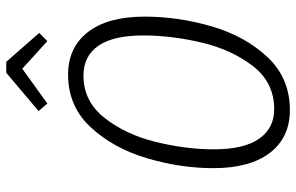

<svg xmlns="http://www.w3.org/2000/svg" viewBox="-186 -747 944 612"><g transform="rotate(-90 286.0 -441.0)"><path d="M539 -452Q539 -345 508 -238.5Q477 -132 410 -60.5Q343 11 241 11Q154 11 105 -52.5Q56 -116 56 -233Q56 -337 87.5 -444Q119 -551 186 -623.5Q253 -696 354 -696Q441 -696 490 -632.5Q539 -569 539 -452ZM116 -231Q116 -136 149.5 -87.5Q183 -39 244 -39Q329 -39 381.5 -107Q434 -175 456.5 -271Q479 -367 479 -456Q479 -552 446 -599.5Q413 -647 351 -647Q269 -647 216 -579.5Q163 -512 139.5 -416Q116 -320 116 -231ZM262 -762 238 -790 360 -893H395L487 -788L461 -762L373 -842Z"/></g></svg>

Font: Fira Sans Extra Condensed Light
Style: Italic
Weight: 300
Width: 3
Italic angle: -8°
Designer: Carrois Corporate & Edenspiekermann AG
Foundry: Carrois Corporate GbR & Edenspiekermann AG
Version: Version 4.203